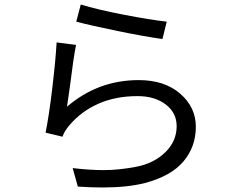

<svg xmlns="http://www.w3.org/2000/svg" viewBox="-20 -799 1040 851"><path d="M700 -626Q621 -637 501.5 -661.5Q382 -686 318 -703L338 -779Q409 -757 527.5 -734Q646 -711 719 -703ZM435 32Q383 32 325 28L302 -54Q377 -45 440 -45Q507 -45 584.5 -60Q662 -75 712.5 -124Q763 -173 763 -240Q763 -299 714.5 -336Q666 -373 590 -373Q492 -373 415.5 -339Q339 -305 287 -243Q265 -217 257 -193L182 -211Q197 -285 211.5 -406Q226 -527 231 -611L317 -600Q304 -532 291 -424Q283 -364 277 -326Q414 -444 595 -444Q709 -444 778.5 -384Q848 -324 848 -237Q848 -149 793.5 -84Q739 -19 623 12Q545 32 435 32Z"/></svg>

Font: Source Han Sans & Saira Hybrid
Style: Regular
Weight: 400
Designer: Ryoko NISHIZUKA 西塚涼子 (kana & ideographs); Paul D. Hunt (Latin, Greek & Cyrillic); Wenlong ZHANG 张文龙 (bopomofo); Sandoll 
Foundry: Adobe Systems Incorporated
Version: Version 1.00;August 2, 2021;FontCreator 13.0.0.2675 64-bit